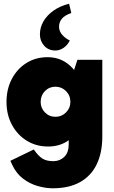

<svg xmlns="http://www.w3.org/2000/svg" viewBox="-20 -812 614 1034"><path d="M264 202Q226 202 183.5 190Q141 178 104 150Q67 122 45 74L36 54L162 -7Q186 28 208.5 42Q231 56 267 56Q302 56 326 33Q350 10 350 -34V-187H359V-347H350L397 -490H531V-77Q531 10 501 72.5Q471 135 411.5 168.5Q352 202 264 202ZM239 -23Q175 -23 124.5 -54Q74 -85 44.5 -139.5Q15 -194 15 -263Q15 -332 43.5 -386.5Q72 -441 122 -472.5Q172 -504 236 -504Q294 -504 338 -473.5Q382 -443 407 -389Q432 -335 432 -263Q432 -186 408.5 -132.5Q385 -79 341.5 -51Q298 -23 239 -23ZM279 -183Q312 -183 335.5 -206.5Q359 -230 359 -263Q359 -298 335.5 -321.5Q312 -345 279 -345Q245 -345 222 -321.5Q199 -298 199 -263Q199 -230 222 -206.5Q245 -183 279 -183ZM278 -540Q241 -540 218 -565.5Q195 -591 195 -627Q195 -664 214 -697Q233 -730 268.5 -755Q304 -780 352 -792L364 -742Q329 -730 313.5 -711.5Q298 -693 298 -668Q298 -643 316 -623.5Q334 -604 356 -594Q343 -568 322 -554Q301 -540 278 -540Z"/></svg>

Font: Gabarito Black
Style: Regular
Weight: 900
Designer: Leandro Assis / Alvaro Franca / Felipe Casaprima
Foundry: Naipe Foundry
Version: Version 1.000